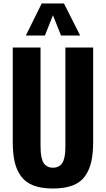

<svg xmlns="http://www.w3.org/2000/svg" viewBox="-20 -1086 616 1117"><path d="M130.4 -879.4 222.7 -1065.9H352.1L446.3 -879.4H335L288.1 -997.1L241.2 -879.4ZM288.1 10.7Q220.2 10.7 174.1 -7.1Q127.9 -24.9 101.8 -61.3Q75.7 -97.7 64.9 -145.8Q54.2 -193.8 54.2 -262.2V-809.6H215.8V-241.2Q215.8 -218.3 217 -201.9Q218.3 -185.5 222.4 -167Q226.6 -148.4 234.1 -137Q241.7 -125.5 255.4 -117.9Q269 -110.4 288.1 -110.4Q307.1 -110.4 321 -117.9Q335 -125.5 342.3 -137Q349.6 -148.4 354 -167Q358.4 -185.5 359.4 -201.7Q360.4 -217.8 360.4 -241.2V-809.6H522V-262.2Q522 -193.8 511.2 -145.8Q500.5 -97.7 474.6 -61.3Q448.7 -24.9 402.6 -7.1Q356.4 10.7 288.1 10.7Z"/></svg>

Font: Oswald
Style: DemiBold
Weight: 600
Designer: Vernon Adams
Foundry: Vernon Adams
Version: 3.0; ttfautohint (v0.95) -l 8 -r 50 -G 200 -x 0 -w "G" -W -c